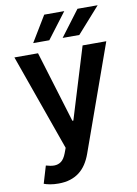

<svg xmlns="http://www.w3.org/2000/svg" viewBox="-102 -822 780 1092"><g transform="rotate(-10 288.0 -276.0)"><path d="M146 204.5Q119.3 204.5 97.3 200.5Q75.3 196.4 62.1 191.1L92 90.9Q105.1 94.8 116.8 96.9Q128.6 99.1 138.8 99.1Q162.3 99.1 179.7 86.1Q197.1 73.2 209.5 40.8L220.5 11.4L22.7 -545.5H159.1L284.8 -133.5H290.5L416.5 -545.5H553.3L334.9 66.1Q323.2 98.7 306.3 124.5Q289.4 150.2 266.3 168Q243.3 185.7 213.4 195.1Q183.6 204.5 146 204.5ZM424 -755.7H540.5L408.4 -607.2H312.1ZM231.9 -755.7H347.7L235.1 -607.2H142Z"/></g></svg>

Font: Interop SemBd
Style: Regular
Weight: 600
Designer: Rasmus Andersson, Google, Jang Haemin
Foundry: jhaemin
Version: Version 1.008